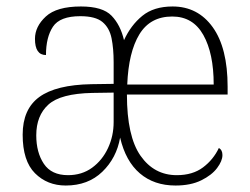

<svg xmlns="http://www.w3.org/2000/svg" viewBox="-20 -563 772 593"><path d="M183 10Q126 10 88 -28Q50 -66 50 -147Q50 -226 101.5 -263.5Q153 -301 262 -303L331 -304V-371Q331 -413 324.5 -445Q318 -477 296.5 -495Q275 -513 228 -513Q165 -513 143.5 -480.5Q122 -448 122 -393Q88 -393 88 -443Q88 -481 121.5 -512Q155 -543 230 -543Q297 -543 324.5 -514.5Q352 -486 363 -439Q384 -485 419.5 -514Q455 -543 513 -543Q591 -543 637 -479Q683 -415 683 -295V-271H372Q372 -142 414 -82Q456 -22 526 -22Q575 -22 607 -46Q639 -70 656 -106Q667 -100 667 -84Q667 -66 650.5 -44Q634 -22 601.5 -6Q569 10 522 10Q456 10 412 -27.5Q368 -65 351 -138Q340 -75 296 -32.5Q252 10 183 10ZM640 -302Q640 -398 608 -455Q576 -512 512 -512Q444 -512 410.5 -457Q377 -402 373 -302ZM190 -22Q233 -22 264.5 -45Q296 -68 313.5 -105.5Q331 -143 331 -186V-277L265 -276Q167 -274 129.5 -240Q92 -206 92 -145Q92 -92 115.5 -57Q139 -22 190 -22Z"/></svg>

Font: Noto Serif Khmer SemiCondensed ExtraLight
Style: Regular
Weight: 200
Width: 4
Designer: Danh Hong and the Monotype Design Team
Foundry: Monotype Imaging Inc.
Version: Version 2.004; ttfautohint (v1.8.4.7-5d5b)